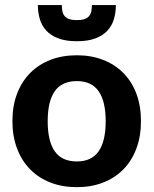

<svg xmlns="http://www.w3.org/2000/svg" viewBox="-20 -746 618 773"><path d="M289.5 -523.5Q347.5 -523.5 395 -505Q442.5 -486.5 476.5 -452.2Q510.5 -418 529 -369Q547.5 -320 547.5 -258.5Q547.5 -197 529 -147.8Q510.5 -98.5 476.5 -64Q442.5 -29.5 395 -11Q347.5 7.5 289.5 7.5Q231 7.5 183.2 -11Q135.5 -29.5 101.5 -64Q67.5 -98.5 48.8 -147.8Q30 -197 30 -258.5Q30 -320 48.8 -369Q67.5 -418 101.5 -452.2Q135.5 -486.5 183.2 -505Q231 -523.5 289.5 -523.5ZM289.5 -96Q348.5 -96 377 -136.8Q405.5 -177.5 405.5 -258Q405.5 -338 377 -378.8Q348.5 -419.5 289.5 -419.5Q229 -419.5 200.5 -378.8Q172 -338 172 -258Q172 -177.5 200.5 -136.8Q229 -96 289.5 -96ZM289.5 -580Q245 -580 214.8 -591.5Q184.5 -603 166.2 -623Q148 -643 140.2 -669.5Q132.5 -696 132.5 -725.5H229Q229 -711 231.5 -699.8Q234 -688.5 240.8 -680.8Q247.5 -673 259.2 -669Q271 -665 289.5 -665Q308 -665 319.8 -669Q331.5 -673 338.2 -680.8Q345 -688.5 347.5 -699.8Q350 -711 350 -725.5H446.5Q446.5 -696 438.8 -669.5Q431 -643 412.8 -623Q394.5 -603 364.2 -591.5Q334 -580 289.5 -580Z"/></svg>

Font: Lato 2
Style: Regular
Weight: 800
Designer: Lukasz Dziedzic with Adam Twardoch and Botio Nikoltchev
Foundry: tyPoland Lukasz Dziedzic
Version: Version 2.015; 2015-08-06; http://www.latofonts.com/